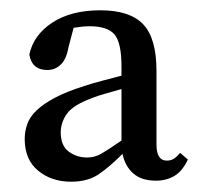

<svg xmlns="http://www.w3.org/2000/svg" viewBox="-20 -769 391 373"><path d="M284 -488Q284 -457 304 -457Q312 -457 317.5 -460.5Q323 -464 330 -472L345 -459Q334 -436 318.5 -427Q303 -418 283 -418Q255 -418 239 -432Q223 -446 218 -470Q192 -444 171 -430Q150 -416 118 -416Q80 -416 54 -437.5Q28 -459 28 -499Q28 -514 33 -528Q38 -542 51 -554.5Q64 -567 86.5 -579Q109 -591 144 -602Q159 -607 178 -612Q197 -617 216 -622V-640Q216 -686 202.5 -702Q189 -718 154 -718Q141 -718 123 -715L113 -677Q109 -654 98 -643.5Q87 -633 72 -633Q42 -633 37 -663Q45 -701 81.5 -725Q118 -749 175 -749Q232 -749 258 -722Q284 -695 284 -631ZM98 -512Q98 -486 113.5 -474.5Q129 -463 149 -463Q164 -463 177 -470.5Q190 -478 216 -496V-596Q199 -591 184.5 -587Q170 -583 160 -579Q122 -565 110 -548Q98 -531 98 -512Z"/></svg>

Font: Source Serif Pro
Style: Regular
Weight: 400
Designer: Frank Grießhammer
Foundry: Adobe Systems Incorporated
Version: Version 2.000;PS 1.000;hotconv 16.6.51;makeotf.lib2.5.65220